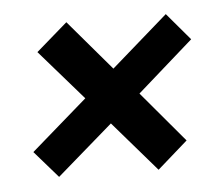

<svg xmlns="http://www.w3.org/2000/svg" viewBox="-35 -458 458 393"><g transform="rotate(-5 194.5 -261.5)"><path d="M276.1 -102.8 187.1 -205.8 72 -106 23.9 -161.2 139.4 -261.6 50 -364.3 114.3 -420.1 202 -317.1 318.5 -418.9 365.8 -363.1 250.7 -261.6 338.4 -157.6Z"/></g></svg>

Font: Alumni Sans SC Thin
Style: Italic
Weight: 100
Italic angle: -8°
Designer: Robert E. Leuschke
Foundry: Robert E. Leuschke
Version: Version 1.016